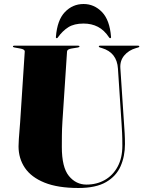

<svg xmlns="http://www.w3.org/2000/svg" viewBox="-20 -928 719 958"><path d="M586.5 -312 568.5 -585.5Q563.5 -665.5 489 -688L479 -691Q473 -693 473 -696Q473 -700 478 -700H670Q675 -700 675 -696Q675 -692.5 669 -691L658.5 -688Q622 -677.5 600 -651.2Q578 -625 580.5 -588L598.5 -317Q600.5 -290 602 -263.5Q603.5 -237 603.5 -209Q603.5 -148.5 581.8 -98.8Q560 -49 509.2 -19.5Q458.5 10 371.5 10Q268.5 10 202.2 -16.8Q136 -43.5 104.2 -90.5Q72.5 -137.5 72.5 -198Q72.5 -212 74 -234.5Q75.5 -257 77.5 -279.8Q79.5 -302.5 80.5 -318L103.5 -671Q104 -682 80.5 -686L52.5 -691Q44.5 -692.5 44.5 -696Q44.5 -700 50.5 -700H370.5Q376.5 -700 376.5 -696Q376.5 -692.5 368.5 -691L337.5 -686Q315 -682.5 314.5 -671L291.5 -322Q289 -283 288.8 -250.2Q288.5 -217.5 288.5 -195Q288.5 -93 323.8 -50Q359 -7 411.5 -7Q462.5 -7 503 -30Q543.5 -53 567 -96.5Q590.5 -140 590.5 -201Q590.5 -240 589.2 -264.8Q588 -289.5 586.5 -312ZM397 -810.5Q350 -810.5 321 -792.2Q292 -774 268.5 -741Q266.5 -737.5 263.5 -737.5Q258 -737.5 259 -744.5Q265.5 -828 304 -868Q342.5 -908 397 -908Q450 -908 488.8 -868Q527.5 -828 534 -744.5Q535 -737.5 529.5 -737.5Q526.5 -737.5 524.5 -741Q500 -778 468.5 -794.2Q437 -810.5 397 -810.5Z"/></svg>

Font: Fraunces 144pt S000 Black
Style: Regular
Weight: 900
Version: Version 1.000; ttfautohint (v1.8.3)